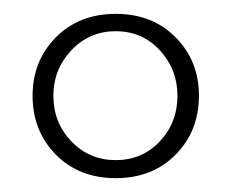

<svg xmlns="http://www.w3.org/2000/svg" viewBox="-20 -733 334 277"><path d="M27 -595Q27 -645 60.5 -679Q94 -713 147 -713Q200 -713 233.5 -679Q267 -645 267 -595Q267 -544 233.5 -510Q200 -476 147 -476Q94 -476 60.5 -510Q27 -544 27 -595ZM236 -595Q236 -633 210.5 -660.5Q185 -688 147 -688Q109 -688 83 -660.5Q57 -633 57 -595Q57 -556 83 -529Q109 -502 147 -502Q185 -502 210.5 -529Q236 -556 236 -595Z"/></svg>

Font: Taviraj ExtraLight
Style: Regular
Weight: 200
Designer: Katatrad Team
Foundry: CadsonDemak
Version: Version 1.030